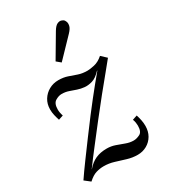

<svg xmlns="http://www.w3.org/2000/svg" viewBox="-189 -856 850 960"><g transform="rotate(-30 235.5 -376.0)"><path d="M50 11 18 -14Q43 -51 76.5 -96.5Q110 -142 145.5 -190Q181 -238 213 -280Q241 -316 263.5 -345Q286 -374 308 -400.5Q330 -427 353 -455H351Q325 -427 301 -420Q277 -413 257 -415Q236 -417 217 -423.5Q198 -430 179.5 -436.5Q161 -443 139 -443Q122 -443 103 -431.5Q84 -420 84 -385Q84 -367 91 -347L64 -338Q59 -353 55 -370Q51 -387 51 -404Q51 -436 66 -460Q81 -484 105.5 -497.5Q130 -511 159 -511Q189 -511 212 -503Q235 -495 258 -487Q281 -479 311 -479Q324 -479 350 -484.5Q376 -490 401 -512L431 -484Q416 -465 384.5 -427Q353 -389 312.5 -339Q272 -289 230 -235Q186 -178 152 -134.5Q118 -91 82 -42H83Q106 -69 133.5 -81.5Q161 -94 198 -94Q223 -94 246 -86Q269 -78 291.5 -69.5Q314 -61 336 -61Q353 -61 372 -70.5Q391 -80 391 -115Q391 -123 389.5 -133Q388 -143 384 -153L411 -162Q416 -147 419.5 -130Q423 -113 423 -96Q423 -64 409 -40Q395 -16 371 -2.5Q347 11 318 11Q288 11 258.5 2Q229 -7 200 -16Q171 -25 141 -25Q119 -25 97 -18.5Q75 -12 50 11ZM219 -579 195 -599 273 -731Q287 -754 300 -759.5Q313 -765 322.5 -761.5Q332 -758 335 -755Q339 -751 342.5 -742Q346 -733 343 -719Q340 -705 322 -686Z"/></g></svg>

Font: Lora Italic
Style: Italic
Weight: 400
Italic angle: -3°
Designer: Olga Karpushina, Alexei Vanyashin (Cyrillic)
Foundry: Cyreal
Version: Version 2.210; ttfautohint (v1.8.1.43-b0c9)